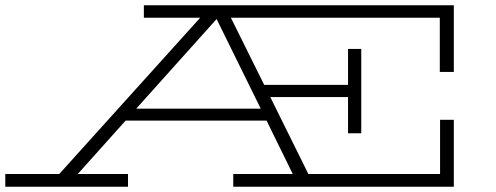

<svg xmlns="http://www.w3.org/2000/svg" viewBox="-22 -706 1875 726"><path d="M1641 -434V-639H851L977 -385H1294V-521H1344V-202H1294V-339H1000L1144 -48H1642V-253H1694V0H860V-48H1085L986 -250H453L272 -48H462V0H-2V-48H202L735 -639H522V-686H1694V-434ZM964 -295 797 -634 493 -295Z"/></svg>

Font: BioRhyme Expanded Light
Style: Regular
Weight: 300
Width: 7
Designer: Aoife Mooney
Foundry: Aoife Mooney Type
Version: Version 1.001